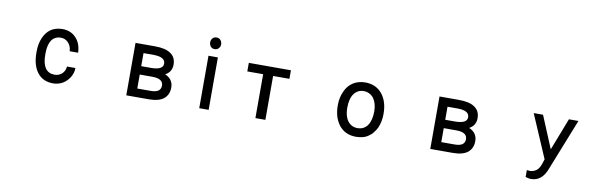

<svg xmlns="http://www.w3.org/2000/svg" viewBox="-52 -1304 6291 1982"><g transform="rotate(10 3093.5 -312.5)"><path d="M415 -127Q448.2 -81.1 511.7 -81.1Q555.7 -81.1 587.9 -109.4Q619.1 -138.7 623 -179.7L624 -186.5H711.9V-179.7Q710.9 -131.8 682.6 -85.9Q654.3 -42 612.3 -16.6Q565.4 9.8 511.7 9.8Q405.3 9.8 346.7 -65.4Q288.1 -141.6 288.1 -271.5V-285.2Q288.1 -364.3 314.5 -426.8Q339.8 -488.3 388.7 -524.4Q439.5 -558.6 510.7 -559.6Q598.6 -559.6 653.3 -502Q707 -446.3 711.9 -353.5V-346.7H624L623 -353.5Q620.1 -402.3 587.9 -436.5Q555.7 -468.8 510.7 -468.8Q450.2 -468.8 415 -421.9Q381.8 -372.1 381.8 -282.2V-264.6Q381.8 -175.8 415 -127Z M1513.7 0H1278.3V-549.8H1480.5Q1594.7 -549.8 1648.4 -510.7Q1704.1 -472.7 1704.1 -396.5Q1704.1 -354.5 1683.6 -324.2Q1667 -299.8 1635.7 -283.2Q1669.9 -269.5 1694.3 -242.2Q1722.7 -206.1 1721.7 -159.2Q1721.7 -84 1669.9 -41Q1617.2 0 1513.7 0ZM1509.8 -235.4H1377.9V-88.9H1515.6Q1573.2 -88.9 1599.6 -108.4Q1624 -127.9 1624 -162.1Q1624 -235.4 1509.8 -235.4ZM1377.9 -460V-323.2H1480.5Q1606.4 -323.2 1606.4 -389.6Q1606.4 -458 1488.3 -460Z M2141.6 -549.8V0H2043V-549.8ZM2036.1 -688.5Q2036.1 -713.9 2049.8 -730.5Q2066.4 -750 2093.8 -750Q2121.1 -750 2135.7 -731.4Q2150.4 -713.9 2151.4 -688.5Q2151.4 -662.1 2135.7 -646.5Q2121.1 -628.9 2093.8 -627.9Q2066.4 -627.9 2051.3 -646Q2036.1 -664.1 2036.1 -688.5Z M2907.2 -549.8V-460H2736.3V0H2631.8V-460H2465.8V-549.8Z M3446.3 -273.4V-280.3Q3446.3 -360.4 3476.6 -424.8Q3503.9 -489.3 3558.6 -524.4Q3612.3 -558.6 3684.6 -559.6Q3796.9 -559.6 3862.3 -481.4Q3926.8 -402.3 3926.8 -275.4V-268.6Q3926.8 -191.4 3898.4 -125Q3884.8 -95.7 3862.3 -69.3Q3846.7 -45.9 3816.4 -26.4Q3789.1 -6.8 3756.8 1Q3723.6 9.8 3686.5 9.8Q3576.2 9.8 3510.7 -68.4Q3480.5 -107.4 3462.9 -158.2Q3446.3 -214.8 3446.3 -273.4ZM3585 -418Q3546.9 -367.2 3546.9 -268.6Q3546.9 -181.6 3585 -130.9Q3624 -81.1 3686.5 -81.1Q3752 -81.1 3790 -131.8Q3828.1 -186.5 3828.1 -280.3Q3828.1 -363.3 3790 -418Q3748 -468.8 3684.6 -468.8Q3624 -468.8 3585 -418Z M4700.2 0H4464.8V-549.8H4667Q4781.2 -549.8 4835 -510.7Q4890.6 -472.7 4890.6 -396.5Q4890.6 -354.5 4870.1 -324.2Q4853.5 -299.8 4822.3 -283.2Q4856.4 -269.5 4880.9 -242.2Q4909.2 -206.1 4908.2 -159.2Q4908.2 -84 4856.4 -41Q4803.7 0 4700.2 0ZM4696.3 -235.4H4564.5V-88.9H4702.1Q4759.8 -88.9 4786.1 -108.4Q4810.5 -127.9 4810.5 -162.1Q4810.5 -235.4 4696.3 -235.4ZM4564.5 -460V-323.2H4667Q4793 -323.2 4793 -389.6Q4793 -458 4674.8 -460Z M5484.4 42 5517.6 44.9Q5555.7 43.9 5587.9 19.5Q5614.3 -2.9 5632.8 -58.6L5645.5 -99.6L5452.1 -549.8H5549.8L5690.4 -211.9L5821.3 -549.8H5920.9L5709 -16.6Q5658.2 125 5543 125H5542L5523.4 124L5484.4 114.3Z"/></g></svg>

Font: RobotoJAA
Style: Medium
Weight: 500
Version: Version 2.05; 2016-11-05